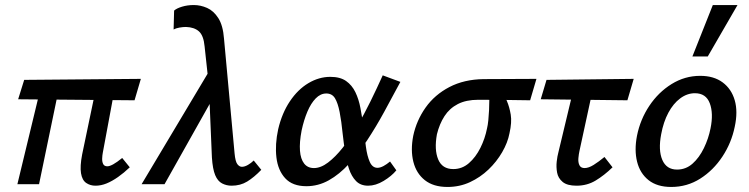

<svg xmlns="http://www.w3.org/2000/svg" viewBox="-20 -731 2972 762"><path d="M359 6Q338 6 322 -5Q306 -16 301.5 -43.5Q297 -71 306 -118L367 -410H441L388 -125Q386 -115 385.5 -102Q385 -89 389.5 -80Q394 -71 406 -71Q415 -71 429.5 -79Q444 -87 465 -104L495 -67Q472 -45 448.5 -28.5Q425 -12 403 -3Q381 6 359 6ZM49 0 148 -410H220L135 0ZM514 -333 52 -337 76 -414 539 -418Z M899 6Q879 6 861.5 -3Q844 -12 834 -36Q824 -60 821 -106L809 -390L792 -547Q788 -590 769.5 -606.5Q751 -623 718 -624Q706 -624 692 -621.5Q678 -619 669 -614L671 -689Q681 -698 702.5 -704.5Q724 -711 749 -711Q776 -711 802 -699.5Q828 -688 846.5 -659Q865 -630 869 -578L911 -122Q914 -90 922 -79.5Q930 -69 940 -69Q951 -69 964 -76.5Q977 -84 987 -94L1017 -57Q988 -27 961 -10.5Q934 6 899 6ZM542 0 821 -467 836 -361 633 0Z M1196 8Q1141 8 1112 -23.5Q1083 -55 1077 -106.5Q1071 -158 1084 -218Q1099 -282 1130.5 -329Q1162 -376 1204 -401Q1246 -426 1291 -426Q1330 -426 1353.5 -409.5Q1377 -393 1390.5 -365Q1404 -337 1410.5 -302Q1417 -267 1422 -231Q1427 -188 1432 -150Q1437 -112 1447.5 -88.5Q1458 -65 1478 -65Q1489 -65 1502 -72Q1515 -79 1528 -90L1553 -55Q1534 -32 1502.5 -13Q1471 6 1441 6Q1411 6 1393 -12.5Q1375 -31 1365 -61Q1355 -91 1349.5 -127.5Q1344 -164 1340 -200Q1335 -250 1328 -286Q1321 -322 1309.5 -341Q1298 -360 1275 -360Q1252 -360 1233 -340.5Q1214 -321 1200 -288Q1186 -255 1177 -213Q1168 -166 1170.5 -133Q1173 -100 1187 -82Q1201 -64 1226 -64Q1253 -64 1282 -86Q1311 -108 1340 -144.5Q1369 -181 1397 -229Q1425 -277 1450.5 -329Q1476 -381 1499 -432L1569 -406Q1537 -346 1504.5 -286.5Q1472 -227 1437 -174Q1402 -121 1364.5 -80Q1327 -39 1285 -15.5Q1243 8 1196 8Z M1756 11Q1700 11 1666 -16Q1632 -43 1620.5 -89Q1609 -135 1620 -192Q1633 -253 1669 -304Q1705 -355 1763.5 -385.5Q1822 -416 1899 -417L2109 -418L2084 -333Q2025 -334 1975.5 -334.5Q1926 -335 1878 -335Q1830 -335 1797 -318Q1764 -301 1744 -270Q1724 -239 1714 -198Q1703 -137 1719 -98.5Q1735 -60 1779 -60Q1814 -60 1841 -83.5Q1868 -107 1886.5 -144Q1905 -181 1913 -222Q1916 -234 1918 -253.5Q1920 -273 1921 -294.5Q1922 -316 1922 -334.5Q1922 -353 1920 -361L1975 -373Q1982 -353 1992 -329.5Q2002 -306 2007 -276Q2012 -246 2002 -202Q1995 -165 1973 -127Q1951 -89 1918.5 -58Q1886 -27 1845 -8Q1804 11 1756 11Z M2268 6Q2231 6 2213 -9Q2195 -24 2191 -46Q2187 -68 2189.5 -90Q2192 -112 2196 -126L2264 -410H2340L2280 -133Q2277 -120 2275.5 -103.5Q2274 -87 2279.5 -75.5Q2285 -64 2300 -64Q2316 -64 2336 -76.5Q2356 -89 2379 -108L2411 -67Q2378 -35 2344 -14.5Q2310 6 2268 6ZM2126 -337 2149 -414 2495 -418 2470 -333Z M2644 11Q2588 11 2554 -16Q2520 -43 2508.5 -89Q2497 -135 2508 -192Q2521 -257 2557 -311Q2593 -365 2645.5 -397.5Q2698 -430 2759 -430Q2813 -430 2848 -404Q2883 -378 2896 -333Q2909 -288 2896 -228Q2883 -164 2847 -109.5Q2811 -55 2759 -22Q2707 11 2644 11ZM2667 -58Q2702 -58 2728.5 -81.5Q2755 -105 2773.5 -143Q2792 -181 2800 -222Q2812 -281 2797 -321Q2782 -361 2738 -361Q2707 -361 2679.5 -340.5Q2652 -320 2632.5 -283.5Q2613 -247 2604 -198Q2592 -135 2608.5 -96.5Q2625 -58 2667 -58ZM2728 -507 2809 -711H2907L2789 -507Z"/></svg>

Font: Ysabeau Office SemiBold
Style: Italic
Weight: 600
Italic angle: -12°
Designer: Christian Thalmann (Catharsis Fonts)
Version: Version 2.001;gftools[0.9.30]; featfreeze: tnum,lnum,ss02